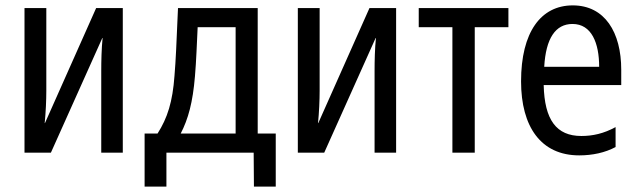

<svg xmlns="http://www.w3.org/2000/svg" viewBox="-20 -567 2368 713"><path d="M71 0H169L360 -426H361C357 -386 356 -341 356 -303V0H436V-537H337L147 -110H146C150 -150 152 -195 152 -230V-537H71Z M517 126H598V0H922L923 126H1004V-71H937V-537H641C635 -400 633 -346 628 -286C621 -189 602 -129 565 -71H517ZM651 -71C679 -125 696 -187 704 -284C709 -342 711 -406 714 -466H855V-71Z M1086 0H1184L1375 -426H1376C1372 -386 1371 -341 1371 -303V0H1451V-537H1352L1162 -110H1161C1165 -150 1167 -195 1167 -230V-537H1086Z M1660 0H1743V-466H1868V-537H1535V-466H1660Z M2131 10C2180 10 2227 0 2266 -21V-95C2222 -71 2181 -62 2139 -62C2046 -62 2002 -122 1999 -251H2287V-308C2287 -447 2226 -547 2107 -547C1988 -547 1915 -447 1915 -265C1915 -96 1989 10 2131 10ZM2001 -319C2007 -425 2043 -478 2106 -478C2177 -478 2205 -407 2205 -319Z"/></svg>

Font: Noto Sans Condensed
Style: Regular
Weight: 400
Width: 3
Designer: Monotype Design Team
Foundry: Monotype Imaging Inc.
Version: Version 2.013